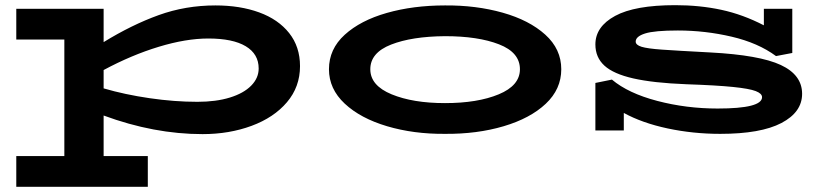

<svg xmlns="http://www.w3.org/2000/svg" viewBox="-20 -505 3193 743"><path d="M1141 -249Q1141 -169 1090.5 -109.5Q1040 -50 953.5 -18Q867 14 764 14Q576 14 381 -58V99H552V218H43V99H229V-352H43V-471H381V-342Q490 -409 594 -446.5Q698 -484 814 -484Q909 -484 983 -457Q1057 -430 1099 -377Q1141 -324 1141 -249ZM981 -240Q981 -296 931 -326Q881 -356 786 -356Q700 -356 594.5 -324Q489 -292 381 -234V-163Q463 -139 559 -125Q655 -111 744 -111Q816 -111 869.5 -127.5Q923 -144 952 -173.5Q981 -203 981 -240Z M1253 -237Q1253 -315 1314 -370.5Q1375 -426 1477 -455Q1579 -484 1702 -484Q1822 -485 1925 -456Q2028 -427 2090 -371Q2152 -315 2152 -237Q2152 -160 2092 -103.5Q2032 -47 1929 -16.5Q1826 14 1702 13Q1581 14 1478 -16.5Q1375 -47 1314 -104Q1253 -161 1253 -237ZM1992 -237Q1992 -302 1911 -333.5Q1830 -365 1702 -365Q1574 -364 1493.5 -332.5Q1413 -301 1413 -237Q1413 -174 1495.5 -140Q1578 -106 1702 -106Q1828 -106 1910 -140Q1992 -174 1992 -237Z M3084 -142Q3084 -71 3004 -29Q2924 13 2767 13Q2662 13 2563.5 -8Q2465 -29 2394 -68V0H2284V-184L2348 -197Q2411 -144 2523.5 -114.5Q2636 -85 2757 -85Q2929 -85 2929 -129Q2929 -143 2904.5 -152.5Q2880 -162 2816.5 -168.5Q2753 -175 2636 -179Q2508 -184 2431 -201.5Q2354 -219 2319 -251Q2284 -283 2284 -333Q2284 -402 2360.5 -443.5Q2437 -485 2593 -485Q2688 -485 2771.5 -467Q2855 -449 2936 -407V-471H3046V-300L2983 -288Q2914 -339 2811.5 -363Q2709 -387 2603 -387Q2513 -387 2476.5 -375.5Q2440 -364 2440 -344Q2440 -331 2462.5 -324Q2485 -317 2541 -313Q2597 -309 2729 -302Q2919 -292 3001.5 -253.5Q3084 -215 3084 -142Z"/></svg>

Font: BioRhyme Expanded ExtraBold
Style: Regular
Weight: 800
Width: 7
Designer: Aoife Mooney
Foundry: Aoife Mooney Type
Version: Version 1.000